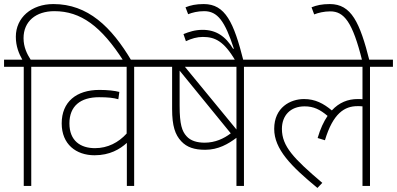

<svg xmlns="http://www.w3.org/2000/svg" viewBox="-20 -916 1956 946"><path d="M97 -587V0H134V-587H247V-622H131C113 -650 96 -684 96 -728C96 -811 157 -861 248 -861C378 -861 479 -787 589 -615H629C529 -784 413 -896 243 -896C135 -896 58 -829 58 -735C58 -688 73 -652 90 -622H0V-587Z M754 -587V-622H232V-587H604V-258C564 -214 511 -186 448 -186C377 -186 322 -222 322 -308C322 -393 376 -437 468 -437C512 -437 539 -434 563 -427L568 -463C545 -469 511 -473 470 -473C356 -473 284 -414 284 -308C284 -205 355 -151 446 -151C521 -151 571 -181 605 -212V0H641V-587Z M1295 -622H739V-587H828V-379C828 -295 843 -252 873 -220C901 -190 938 -178 991 -178C1056 -178 1105 -207 1145 -237V0H1182V-587H1295ZM1145 -587V-278L891 -587ZM899 -245C877 -269 865 -303 865 -395V-568L1117 -259C1083 -233 1040 -213 988 -213C952 -213 919 -222 899 -245Z M1141 -615H1180C1132 -806 1090 -896 984 -896C945 -896 919 -890 894 -880L907 -846C927 -854 954 -861 986 -861C1052 -861 1088 -812 1132 -677L1129 -675C1091 -738 1044 -769 978 -769C941 -769 911 -759 884 -748L896 -713C923 -726 951 -734 979 -734C1038 -734 1083 -715 1141 -615Z M1280 -587H1766V-427C1759 -428 1751 -428 1743 -428C1694 -428 1651 -411 1615 -372C1574 -406 1533 -428 1478 -428C1411 -428 1331 -387 1331 -281C1331 -181 1414 -97 1544 10L1568 -15C1427 -135 1369 -195 1369 -281C1369 -346 1410 -392 1481 -392C1526 -392 1557 -376 1594 -345C1575 -317 1558 -281 1545 -236L1581 -225C1621 -358 1678 -393 1741 -393C1751 -393 1759 -393 1766 -392V0H1803V-587H1916V-622H1280Z M1765 -615H1801C1753 -806 1711 -896 1605 -896C1566 -896 1540 -890 1515 -880L1528 -845C1548 -853 1577 -860 1607 -860C1675 -860 1717 -809 1765 -615Z"/></svg>

Font: Noto Sans Devanagari UI ExtraLight
Style: Regular
Weight: 200
Designer: Jelle Bosma - Monotype Design Team
Foundry: Monotype Imaging Inc.
Version: Version 2.003